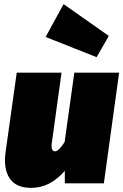

<svg xmlns="http://www.w3.org/2000/svg" viewBox="-20 -888 597 930"><path d="M288 -868 507 -714 448 -611 201 -709ZM131 22Q57 22 26.5 -24.5Q-4 -71 7 -151L61 -536H278L231 -196Q225 -155 247 -155Q264 -155 293 -200L340 -536H557L483 0H294V-61Q223 22 131 22Z"/></svg>

Font: Fira Sans Ultra
Style: Italic
Weight: 950
Italic angle: -8°
Designer: Carrois Corporate & Edenspiekermann AG
Foundry: Carrois Corporate GbR & Edenspiekermann AG
Version: Version 4.203;PS 004.203;hotconv 1.0.88;makeotf.lib2.5.64775